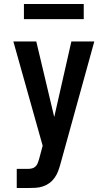

<svg xmlns="http://www.w3.org/2000/svg" viewBox="-20 -728 540 963"><path d="M121 215H64V119H121Q131 119 141 116.5Q151 114 158.5 106.5Q166 99 169.5 89.5Q173 80 176 70L194 3L47 -520H162L252 -141L338 -520H453L283 95Q278 113 271.5 130.5Q265 148 254 163.5Q243 179 228 190Q213 201 195 207Q177 213 158.5 214Q140 215 121 215ZM100 -632V-708H400V-632Z"/></svg>

Font: Iosevka Custom
Style: Bold
Weight: 700
Monospace: yes
Designer: Belleve Invis
Foundry: Belleve Invis
Version: Version 30.3.3; ttfautohint (v1.8.3)